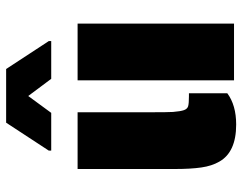

<svg xmlns="http://www.w3.org/2000/svg" viewBox="-102 -681 790 626"><g transform="rotate(-90 293.0 -368.0)"><path d="M79 -48Q65 -72 60 -106.5Q55 -141 55 -191V-510H240V-269Q240 -216 241 -199Q243 -174 247 -163Q251 -152 260 -149.5Q269 -147 292 -147H302V-22Q263 7 200 7Q110 7 79 -48ZM344 -510H529V0H344ZM115 -604 206 -743H381L472 -604V-596H349L293 -671L238 -596H115Z"/></g></svg>

Font: Saira Stencil One
Style: Regular
Weight: 400
Designer: Hector Gatti with collaboration of the Omnibus-Type team
Foundry: Omnibus-Type
Version: Version 1.004